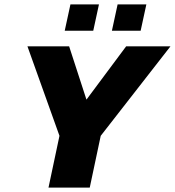

<svg xmlns="http://www.w3.org/2000/svg" viewBox="-20 -855 797 875"><path d="M275 -715 301 -835H431L405 -715ZM490 -715 516 -835H647L621 -715ZM201 0 251 -236 105 -644H295L374 -401L555 -644H757L439 -236L389 0Z"/></svg>

Font: Kanit
Style: Bold Italic
Weight: 700
Italic angle: -12°
Designer: Katatrad Team
Foundry: CadsonDemak
Version: Version 2.000; ttfautohint (v1.8.3)